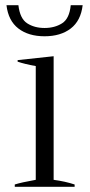

<svg xmlns="http://www.w3.org/2000/svg" viewBox="-20 -721 346 741"><path d="M5 -701H51Q57 -649 85 -631Q113 -613 152 -613Q191 -613 219.5 -631Q248 -649 253 -701H299Q292 -641 253 -611Q214 -581 152 -581Q90 -581 51 -611Q12 -641 5 -701ZM37 -9Q62 -17 118 -27V-466Q74 -474 48 -483V-489L187 -504V-27Q232 -21 268 -9V0H37Z"/></svg>

Font: Trirong Light
Style: Regular
Weight: 300
Designer: Katatrad Team
Foundry: CadsonDemak
Version: Version 1.001